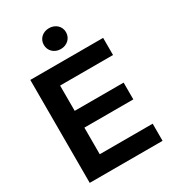

<svg xmlns="http://www.w3.org/2000/svg" viewBox="-223 -1060 1050 1175"><g transform="rotate(-30 302.0 -472.5)"><path d="M57.1 0H571.8V-121.1H197.8V-309.1H543.5V-427.7H197.8V-606.4H571.8V-727.5H57.1ZM314 -797.4C358.9 -797.4 392.6 -829.1 392.6 -871.6C392.6 -913.6 358.9 -944.8 314 -944.8C269 -944.8 235.8 -913.6 235.8 -871.6C235.8 -829.1 269 -797.4 314 -797.4Z"/></g></svg>

Font: Raveo Display Display SemiBold
Style: Regular
Weight: 600
Designer: Jakub Foglar, Rasmus Andersson (Inter)
Foundry: Jakubfoglar.com
Version: Version 1.100;Glyphs 3.2.3 (3260)